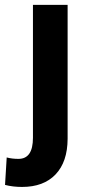

<svg xmlns="http://www.w3.org/2000/svg" viewBox="-61 -548 362 782"><path d="M214.4 -528.3V17.6Q213.9 111.3 165.3 162.4Q116.7 213.4 28.8 213.4Q-8.8 213.4 -40.5 205.1L-33.7 93.3Q-12.2 99.1 14.2 99.1Q73.2 99.1 73.2 13.2V-528.3Z"/></svg>

Font: Robotiche
Style: Bold
Weight: 700
Designer: Google
Version: Version 2.001150; 2014